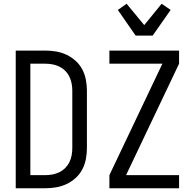

<svg xmlns="http://www.w3.org/2000/svg" viewBox="-20 -1005 1040 1025"><path d="M64 0V-735H222Q251 -735 280 -730Q309 -725 335.5 -712.5Q362 -700 384 -680Q406 -660 419.5 -634Q433 -608 438.5 -579Q444 -550 444 -521V-215Q444 -185 438.5 -156Q433 -127 419.5 -101Q406 -75 384 -55Q362 -35 335.5 -22.5Q309 -10 280 -5Q251 0 222 0ZM142 -70H222Q241 -70 260 -73.5Q279 -77 296.5 -85.5Q314 -94 328 -108Q342 -122 350.5 -139.5Q359 -157 362.5 -176Q366 -195 366 -215V-521Q366 -540 362.5 -559Q359 -578 350.5 -595.5Q342 -613 328 -627Q314 -641 296.5 -649.5Q279 -658 260 -661.5Q241 -665 221 -665H142ZM564 0V-70L847 -665H564V-735H936V-665L653 -70H936V0ZM704 -815 609 -952 656 -985 750 -871 843 -985 891 -952 795 -815Z"/></svg>

Font: Huly
Style: Regular
Weight: 400
Designer: Belleve Invis
Foundry: Belleve Invis
Version: Version 33.2.5; ttfautohint (v1.8.4)